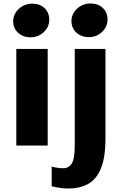

<svg xmlns="http://www.w3.org/2000/svg" viewBox="-20 -839 700 1107"><path d="M74 0V-557H255V0ZM156 -624Q112.5 -624 84.2 -650.2Q56 -676.5 56 -717Q56 -744.5 71 -767.5Q86 -790.5 110.8 -804.2Q135.5 -818 165 -818Q209.5 -818 236.8 -792.2Q264 -766.5 264 -725Q264 -684 232.5 -654Q201 -624 156 -624ZM278 235V121Q284 124 304.8 127.5Q325.5 131 344 131Q377 131 394 103.2Q411 75.5 411 -1V-557H588V-40Q588 69 562 132Q536 195 488 221.5Q440 248 374 248Q349.5 248 319.5 243.2Q289.5 238.5 278 235ZM492 -625Q448.5 -625 420.2 -651.2Q392 -677.5 392 -718Q392 -745.5 407 -768.5Q422 -791.5 446.8 -805.2Q471.5 -819 501 -819Q545.5 -819 572.8 -793.2Q600 -767.5 600 -726Q600 -685 568.5 -655Q537 -625 492 -625Z"/></svg>

Font: Merriweather Sans ExtraBold
Style: Regular
Weight: 800
Designer: Eben Sorkin
Foundry: Eben Sorkin
Version: Version 2.001; ttfautohint (v1.8.3)